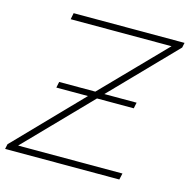

<svg xmlns="http://www.w3.org/2000/svg" viewBox="-107 -801 893 903"><g transform="rotate(15 339.0 -350.0)"><path d="M-4 0 1 -24 308 -341H154L160 -370H336L627 -669H136L142 -700H682L677 -676L380 -370H537L531 -341H352L51 -31H559L552 0Z"/></g></svg>

Font: Montserrat ExtraLight
Style: Italic
Weight: 200
Italic angle: -11.3°
Designer: Julieta Ulanovsky
Foundry: Julieta Ulanovsky
Version: Version 9.000; ttfautohint (v1.8.4.7-5d5b)